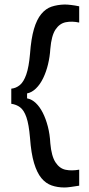

<svg xmlns="http://www.w3.org/2000/svg" viewBox="-20 -700 394 851"><path d="M30 -240V-307Q51 -309 68 -323Q85 -337 96.5 -370Q108 -403 113 -461Q118 -529 130.5 -571.5Q143 -614 163 -638Q183 -662 208.5 -670.5Q234 -679 266 -680Q278 -680 295 -678Q312 -676 331 -672V-600Q299 -607 271.5 -601.5Q244 -596 226 -569Q208 -542 203 -483Q201 -449 193 -415.5Q185 -382 171.5 -354Q158 -326 139.5 -308Q121 -290 100 -286V-264Q121 -260 138.5 -243.5Q156 -227 169.5 -200.5Q183 -174 192 -139.5Q201 -105 203 -65Q208 -8 226 19.5Q244 47 271 52.5Q298 58 331 52V123Q312 126 294.5 128.5Q277 131 266 131Q235 131 209 122Q183 113 163.5 89.5Q144 66 131 23Q118 -20 113 -89Q108 -149 97 -180.5Q86 -212 69 -224.5Q52 -237 30 -240Z"/></svg>

Font: Bricolage Grotesque 17pt
Style: Regular
Weight: 400
Version: Version 1.001;gftools[0.9.33.dev8+g029e19f]